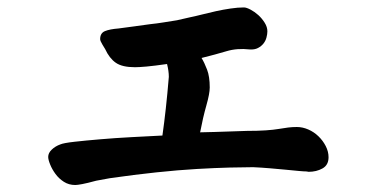

<svg xmlns="http://www.w3.org/2000/svg" viewBox="-20 -539 1040 527"><path d="M881.8 -107.4Q881.8 -85.9 865.2 -76.7Q848.6 -67.4 827.1 -67.4Q825.2 -67.4 824.2 -67.9Q823.2 -68.4 821.3 -68.4Q814.5 -68.4 799.3 -69.8Q784.2 -71.3 764.2 -73.2Q744.1 -75.2 720.7 -77.1Q697.3 -79.1 674.8 -80.1Q649.4 -80.1 610.4 -79.1Q571.3 -78.1 520.5 -75.2Q469.7 -72.3 409.2 -65.9Q348.6 -59.6 281.2 -49.8L244.1 -43Q218.8 -36.1 205.6 -33.7Q192.4 -31.2 186.5 -31.2Q168.9 -31.2 155.3 -40Q141.6 -48.8 132.3 -61.5Q123 -74.2 117.7 -87.4Q112.3 -100.6 112.3 -108.4Q112.3 -119.1 122.1 -128.4Q131.8 -137.7 145.5 -142.6Q154.3 -146.5 184.6 -149.9Q214.8 -153.3 255.4 -156.7Q295.9 -160.2 341.3 -162.6Q386.7 -165 425.8 -167Q430.7 -201.2 435.1 -241.2Q439.5 -281.2 443.4 -328.1Q443.4 -343.8 438.5 -363.3Q404.3 -358.4 382.8 -356.4Q361.3 -354.5 350.6 -354.5Q315.4 -354.5 297.9 -366.7Q280.3 -378.9 268.6 -404.3Q267.6 -406.2 261.2 -416.5Q254.9 -426.8 254.9 -431.6Q254.9 -448.2 268.1 -453.6Q281.2 -459 305.7 -460.9L392.6 -472.7Q411.1 -474.6 428.7 -477.5Q446.3 -480.5 465.8 -483.4L500 -491.2Q514.6 -494.1 533.7 -499Q552.7 -503.9 572.8 -508.3Q592.8 -512.7 612.8 -515.6Q632.8 -518.6 649.4 -518.6Q656.2 -518.6 667.5 -512.7Q678.7 -506.8 689 -497.6Q699.2 -488.3 706.5 -476.6Q713.9 -464.8 713.9 -453.1Q713.9 -445.3 711.4 -436Q709 -426.8 703.1 -419.4Q697.3 -412.1 688 -407.2Q678.7 -402.3 665 -403.3Q630.9 -407.2 601.6 -398.4Q572.3 -389.6 533.2 -379.9Q541 -367.2 548.3 -348.1Q555.7 -329.1 555.7 -298.8Q555.7 -282.2 546.4 -249.5Q537.1 -216.8 529.3 -175.8Q538.1 -175.8 569.8 -176.8Q601.6 -177.7 657.2 -179.7Q688.5 -179.7 709.5 -181.2Q730.5 -182.6 745.1 -185.1Q759.8 -187.5 771 -189Q782.2 -190.4 794.9 -190.4Q810.5 -190.4 826.2 -183.6Q841.8 -176.8 854 -165Q866.2 -153.3 874 -138.2Q881.8 -123 881.8 -107.4Z"/></svg>

Font: JasonHandwriting1
Style: Regular
Weight: 400
Version: Version 1.48.20